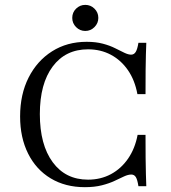

<svg xmlns="http://www.w3.org/2000/svg" viewBox="-20 -753 700 784"><path d="M326.6 11.3Q246.8 11.3 187.1 -24.6Q127.4 -60.5 94.8 -125.8Q62.1 -191.1 62.1 -277.4Q62.1 -367.7 96.8 -436.3Q131.5 -504.8 192.7 -543.5Q254 -582.3 333.9 -582.3Q371 -582.3 400 -574.6Q429 -566.9 450.4 -556Q471.8 -545.2 487.9 -537.5Q504 -529.8 515.3 -529.8Q527.4 -529.8 534.3 -541.1Q541.1 -552.4 545.2 -578.2H577.4Q576.6 -557.3 575.8 -531.5Q575 -505.6 574.6 -466.9Q574.2 -428.2 574.2 -368.5H541.1Q530.6 -425.8 502.4 -466.5Q474.2 -507.3 432.7 -529.4Q391.1 -551.6 339.5 -551.6Q247.6 -551.6 195.2 -481.5Q142.7 -411.3 142.7 -287.1Q142.7 -162.1 195.2 -90.7Q247.6 -19.4 339.5 -19.4Q391.1 -19.4 433.1 -41.9Q475 -64.5 503.2 -105.6Q531.5 -146.8 541.9 -202.4H574.2Q574.2 -146 574.6 -107.7Q575 -69.4 575.8 -41.9Q576.6 -14.5 577.4 7.3H545.2Q541.1 -19.4 534.7 -29.8Q528.2 -40.3 516.1 -40.3Q503.2 -40.3 486.7 -32.7Q470.2 -25 448 -14.5Q425.8 -4 396 3.6Q366.1 11.3 326.6 11.3ZM328.2 -626.6Q306.5 -626.6 290.7 -642.3Q275 -658.1 275 -679.8Q275 -702.4 290.7 -717.7Q306.5 -733.1 328.2 -733.1Q350 -733.1 365.7 -717.7Q381.5 -702.4 381.5 -679.8Q381.5 -658.1 365.7 -642.3Q350 -626.6 328.2 -626.6Z"/></svg>

Font: Playfair 12pt Light
Style: Regular
Weight: 300
Designer: Claus Eggers Sørensen
Foundry: Claus Eggers Sørensen
Version: Version 2.000;gftools[0.9.28]